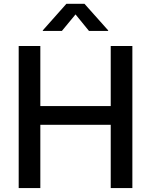

<svg xmlns="http://www.w3.org/2000/svg" viewBox="-20 -963 773 983"><path d="M75.7 0V-727.5H186.5V-419.9H546.9V-727.5H657.7V0H546.9V-324.2H186.5V0ZM296.9 -804.7H199.2V-807.6L319.8 -943.4H412.6L533.7 -807.6V-804.7H435.5L366.7 -889.2Z"/></svg>

Font: Inter 20pt Medium
Style: Regular
Weight: 500
Version: Version 4.001;git-66647c0bb